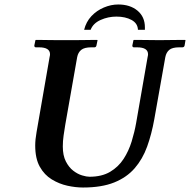

<svg xmlns="http://www.w3.org/2000/svg" viewBox="-20 -824 847 856"><path d="M638 -569Q640 -577 640 -582Q640 -613 591 -613H577Q570 -613 570 -621L575 -645L577 -646Q577 -646 597.5 -646Q618 -646 645 -645.5Q672 -645 691 -645Q709 -645 736 -645.5Q763 -646 784 -646Q805 -646 805 -646L807 -645L803 -621Q801 -613 793 -613H779Q748 -613 734.5 -601.5Q721 -590 717 -569L668 -293Q656 -226 636 -170.5Q616 -115 580.5 -74Q545 -33 489 -10.5Q433 12 350 12Q317 12 280.5 4Q244 -4 211 -24Q178 -44 157.5 -80.5Q137 -117 137 -175Q137 -202 143 -235L201 -569Q203 -577 203 -582Q203 -613 154 -613H140Q133 -613 133 -621L138 -645L140 -646Q140 -646 155.5 -646Q171 -646 193.5 -645.5Q216 -645 238.5 -645Q261 -645 276 -645Q290 -645 312.5 -645Q335 -645 358 -645.5Q381 -646 397 -646Q413 -646 413 -646L415 -645L410 -621Q408 -613 401 -613H387Q356 -613 342 -601.5Q328 -590 324 -569L271 -268Q267 -244 263.5 -219.5Q260 -195 260 -171Q260 -131 273.5 -104.5Q287 -78 306.5 -63Q326 -48 346 -42Q366 -36 379 -36Q434 -36 471 -58Q508 -80 531 -115.5Q554 -151 567 -193.5Q580 -236 587 -276ZM355 -691Q364 -727 387.5 -752Q411 -777 443 -790.5Q475 -804 507 -804Q560 -804 593 -776.5Q626 -749 626 -702V-691H595Q594 -720 566.5 -735Q539 -750 499 -750Q462 -750 428.5 -735Q395 -720 384 -691Z"/></svg>

Font: Libertinus Serif SemiBold
Style: Italic
Weight: 600
Italic angle: -11.5°
Designer: Philipp H. Poll, Khaled Hosny
Foundry: Caleb Maclennan
Version: Version 7.051;RELEASE